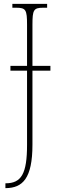

<svg xmlns="http://www.w3.org/2000/svg" viewBox="-20 -734 297 994"><path d="M8 240H10C97 239 148 190 148 15V-368H241V-393H148V-606C148 -683 154 -694 204 -694H224V-714H44V-694H64C114 -694 120 -683 120 -606V-393H34V-368H120V16C120 165 91 215 9 215H8Z"/></svg>

Font: Noto Serif ExtraCondensed Thin
Style: Regular
Weight: 100
Width: 2
Designer: Monotype Design Team
Foundry: Monotype Imaging Inc.
Version: Version 2.013